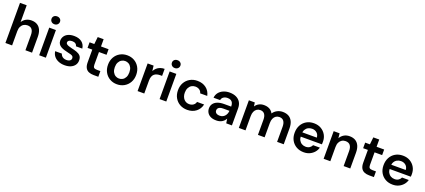

<svg xmlns="http://www.w3.org/2000/svg" viewBox="70 -1973 7168 3238"><g transform="rotate(20 3653.5 -354.0)"><path d="M66 0V-720H186V-418Q211 -460 254 -484Q297 -508 352 -508Q412 -508 455 -482.5Q498 -457 521 -406.5Q544 -356 544 -282V0H425V-270Q425 -336 398.5 -371.5Q372 -407 316 -407Q279 -407 249 -389Q219 -371 202.5 -337.5Q186 -304 186 -256V0Z M672 0V-496H792V0ZM733 -579Q699 -579 678 -599.5Q657 -620 657 -650Q657 -681 678 -700.5Q699 -720 733 -720Q766 -720 787.5 -700.5Q809 -681 809 -650Q809 -620 787.5 -599.5Q766 -579 733 -579Z M1131 12Q1067 12 1017 -9.5Q967 -31 937.5 -69Q908 -107 902 -157H1022Q1028 -136 1041.5 -119Q1055 -102 1077.5 -92Q1100 -82 1130 -82Q1159 -82 1178 -90.5Q1197 -99 1205.5 -112.5Q1214 -126 1214 -141Q1214 -165 1201.5 -177Q1189 -189 1164 -196.5Q1139 -204 1105 -211Q1074 -218 1041 -228Q1008 -238 981 -253.5Q954 -269 937.5 -293.5Q921 -318 921 -353Q921 -397 944 -432.5Q967 -468 1011 -488Q1055 -508 1117 -508Q1203 -508 1255.5 -467.5Q1308 -427 1317 -354H1203Q1198 -382 1175.5 -398Q1153 -414 1116 -414Q1078 -414 1058 -399.5Q1038 -385 1038 -362Q1038 -347 1051.5 -335Q1065 -323 1089 -315Q1113 -307 1145 -299Q1197 -288 1240 -273Q1283 -258 1309 -230Q1335 -202 1335 -149Q1336 -102 1311 -65.5Q1286 -29 1240 -8.5Q1194 12 1131 12Z M1648 0Q1598 0 1560 -16Q1522 -32 1501.5 -69Q1481 -106 1481 -169V-396H1396V-496H1481L1495 -626H1601V-496H1737V-396H1601V-169Q1601 -131 1617 -116.5Q1633 -102 1673 -102H1733V0Z M2069 12Q1998 12 1940.5 -21Q1883 -54 1850 -112.5Q1817 -171 1817 -248Q1817 -325 1850.5 -384Q1884 -443 1941.5 -475.5Q1999 -508 2070 -508Q2142 -508 2199 -475.5Q2256 -443 2289.5 -384.5Q2323 -326 2323 -248Q2323 -171 2289.5 -112.5Q2256 -54 2198.5 -21Q2141 12 2069 12ZM2069 -91Q2105 -91 2134.5 -108.5Q2164 -126 2182 -161Q2200 -196 2200 -248Q2200 -300 2182 -335Q2164 -370 2134.5 -387.5Q2105 -405 2070 -405Q2036 -405 2006 -387.5Q1976 -370 1957.5 -335Q1939 -300 1939 -248Q1939 -196 1957.5 -161Q1976 -126 2005.5 -108.5Q2035 -91 2069 -91Z M2438 0V-496H2545L2556 -402Q2574 -435 2600 -458.5Q2626 -482 2661 -495Q2696 -508 2739 -508V-382H2706Q2674 -382 2647 -374.5Q2620 -367 2600 -350Q2580 -333 2569 -303.5Q2558 -274 2558 -231V0Z M2833 0V-496H2953V0ZM2894 -579Q2860 -579 2839 -599.5Q2818 -620 2818 -650Q2818 -681 2839 -700.5Q2860 -720 2894 -720Q2927 -720 2948.5 -700.5Q2970 -681 2970 -650Q2970 -620 2948.5 -599.5Q2927 -579 2894 -579Z M3330 12Q3255 12 3197 -21Q3139 -54 3106 -112.5Q3073 -171 3073 -248Q3073 -325 3106 -383Q3139 -441 3197 -474.5Q3255 -508 3330 -508Q3424 -508 3488 -459Q3552 -410 3570 -325H3443Q3434 -363 3403 -384Q3372 -405 3329 -405Q3292 -405 3262 -387Q3232 -369 3213.5 -333.5Q3195 -298 3195 -248Q3195 -211 3205.5 -181.5Q3216 -152 3234.5 -131.5Q3253 -111 3277.5 -100.5Q3302 -90 3329 -90Q3358 -90 3381 -99.5Q3404 -109 3420.5 -127Q3437 -145 3443 -171H3570Q3552 -88 3488 -38Q3424 12 3330 12Z M3853 12Q3790 12 3749 -8.5Q3708 -29 3688 -63.5Q3668 -98 3668 -139Q3668 -186 3692.5 -220.5Q3717 -255 3765 -274.5Q3813 -294 3884 -294H4011Q4011 -333 3999.5 -358.5Q3988 -384 3964.5 -397Q3941 -410 3906 -410Q3865 -410 3834.5 -390.5Q3804 -371 3798 -333H3680Q3685 -387 3716 -426Q3747 -465 3797 -486.5Q3847 -508 3907 -508Q3977 -508 4027.5 -483.5Q4078 -459 4104.5 -414Q4131 -369 4131 -305V0H4029L4017 -80Q4007 -60 3991.5 -43.5Q3976 -27 3956 -14.5Q3936 -2 3910.5 5Q3885 12 3853 12ZM3880 -83Q3909 -83 3932 -93.5Q3955 -104 3971.5 -123Q3988 -142 3997 -166Q4006 -190 4008 -216V-217H3897Q3861 -217 3838 -208Q3815 -199 3804.5 -183.5Q3794 -168 3794 -148Q3794 -127 3804.5 -112.5Q3815 -98 3834 -90.5Q3853 -83 3880 -83Z M4255 0V-496H4361L4371 -428Q4395 -465 4434.5 -486.5Q4474 -508 4526 -508Q4564 -508 4595 -498Q4626 -488 4650 -468Q4674 -448 4689 -418Q4717 -460 4762.5 -484Q4808 -508 4861 -508Q4925 -508 4969.5 -482.5Q5014 -457 5037.5 -406.5Q5061 -356 5061 -282V0H4942V-270Q4942 -336 4916 -371.5Q4890 -407 4837 -407Q4802 -407 4775 -389Q4748 -371 4733 -337.5Q4718 -304 4718 -256V0H4598V-270Q4598 -336 4572 -371.5Q4546 -407 4493 -407Q4459 -407 4432 -389Q4405 -371 4390 -337.5Q4375 -304 4375 -256V0Z M5422 12Q5347 12 5289.5 -20.5Q5232 -53 5199.5 -110.5Q5167 -168 5167 -245Q5167 -323 5199 -382Q5231 -441 5288.5 -474.5Q5346 -508 5422 -508Q5496 -508 5551 -475.5Q5606 -443 5637 -389Q5668 -335 5668 -267Q5668 -257 5667.5 -245Q5667 -233 5666 -219H5253V-296H5547Q5544 -349 5509 -379.5Q5474 -410 5422 -410Q5385 -410 5353.5 -393.5Q5322 -377 5303.5 -344.5Q5285 -312 5285 -262V-233Q5285 -187 5303 -154.5Q5321 -122 5352 -104.5Q5383 -87 5421 -87Q5462 -87 5490 -105.5Q5518 -124 5532 -155H5653Q5640 -107 5607.5 -69.5Q5575 -32 5528 -10Q5481 12 5422 12Z M5777 0V-496H5883L5892 -411Q5916 -455 5959.5 -481.5Q6003 -508 6061 -508Q6123 -508 6166 -482.5Q6209 -457 6232 -406.5Q6255 -356 6255 -282V0H6136V-270Q6136 -336 6108.5 -371.5Q6081 -407 6024 -407Q5987 -407 5958.5 -389Q5930 -371 5913.5 -337.5Q5897 -304 5897 -256V0Z M6594 0Q6544 0 6506 -16Q6468 -32 6447.5 -69Q6427 -106 6427 -169V-396H6342V-496H6427L6441 -626H6547V-496H6683V-396H6547V-169Q6547 -131 6563 -116.5Q6579 -102 6619 -102H6679V0Z M7018 12Q6943 12 6885.5 -20.5Q6828 -53 6795.5 -110.5Q6763 -168 6763 -245Q6763 -323 6795 -382Q6827 -441 6884.5 -474.5Q6942 -508 7018 -508Q7092 -508 7147 -475.5Q7202 -443 7233 -389Q7264 -335 7264 -267Q7264 -257 7263.5 -245Q7263 -233 7262 -219H6849V-296H7143Q7140 -349 7105 -379.5Q7070 -410 7018 -410Q6981 -410 6949.5 -393.5Q6918 -377 6899.5 -344.5Q6881 -312 6881 -262V-233Q6881 -187 6899 -154.5Q6917 -122 6948 -104.5Q6979 -87 7017 -87Q7058 -87 7086 -105.5Q7114 -124 7128 -155H7249Q7236 -107 7203.5 -69.5Q7171 -32 7124 -10Q7077 12 7018 12Z"/></g></svg>

Font: DM Sans 24pt SemiBold
Style: Regular
Weight: 600
Designer: Colophon Foundry, Jonny Pinhorn
Foundry: Colophon Foundry
Version: Version 4.004;gftools[0.9.30]